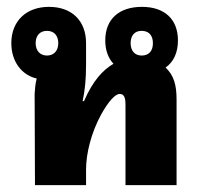

<svg xmlns="http://www.w3.org/2000/svg" viewBox="-20 -540 597 560"><path d="M82 0H231V-46C231 -92 246 -153 275 -206C296 -244 316 -266 329 -266C341 -266 346 -257 346 -235V0H495V-249C495 -293 487 -320 463 -343C486 -359 499 -386 499 -422C499 -484 460 -520 394 -520C327 -520 287 -484 287 -422C287 -393 296 -370 311 -354C294 -344 279 -331 266 -315C252 -298 238 -275 225 -245H221C228 -278 231 -309 231 -353V-414C231 -480 189 -520 123 -520C57 -520 13 -479 13 -414C13 -361 43 -321 87 -311C83 -295 82 -282 81 -266ZM117 -378C98 -378 84 -391 84 -414C84 -437 97 -450 117 -450C137 -450 150 -437 150 -414C150 -392 137 -378 117 -378ZM393 -378C373 -378 361 -392 361 -414C361 -437 373 -450 393 -450C414 -450 426 -437 426 -414C426 -391 414 -378 393 -378Z"/></svg>

Font: Noto Sans Thai Looped UI Narrow ExtraBold
Style: Regular
Weight: 800
Width: 4
Designer: Cadson Demak Team
Foundry: Cadson Demak Co., Ltd.
Version: Version 1.000